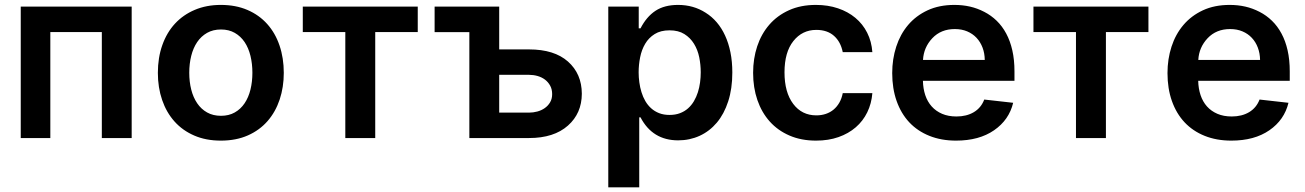

<svg xmlns="http://www.w3.org/2000/svg" viewBox="-20 -573 5416 797"><path d="M526.6 -545.5V0H402.7V-440H188.9V0H66.1V-545.5Z M896.7 -552.6Q958.8 -552.6 1007.3 -531.6Q1055.8 -510.7 1089.3 -473.2Q1122.9 -435.7 1140.4 -383.9Q1158 -332 1158 -270.6Q1158 -211.3 1141 -160Q1123.9 -108.7 1090.9 -70.7Q1057.9 -32.7 1009.1 -11Q960.2 10.7 896.7 10.7Q834.9 10.7 786.4 -10.3Q737.9 -31.2 704.4 -68.7Q670.8 -106.2 653.1 -157.8Q635.3 -209.5 635.3 -270.6Q635.3 -333.8 653.8 -385.8Q672.2 -437.9 706.3 -474.8Q740.4 -511.7 788.7 -532.1Q837 -552.6 896.7 -552.6ZM765.6 -271Q765.6 -233.7 773.8 -201.2Q782 -168.7 798.5 -144.4Q815 -120 839.7 -106.2Q864.3 -92.3 897.4 -92.3Q930 -92.3 954.5 -106.2Q979 -120 995.4 -144.4Q1011.7 -168.7 1019.7 -201.2Q1027.7 -233.7 1027.7 -271Q1027.7 -308.2 1019.7 -341.1Q1011.7 -373.9 995.4 -398.3Q979 -422.6 954.5 -436.6Q930 -450.6 897.4 -450.6Q864.3 -450.6 839.7 -436.6Q815 -422.6 798.5 -398.3Q782 -373.9 773.8 -341.1Q765.6 -308.2 765.6 -271Z M1714.1 -545.5V-440H1537.6V0H1413.4V-440H1236.9V-545.5Z M1784.1 -439.6V-545.5H2052.2V-367.9H2176.1Q2280.9 -367.9 2337.7 -317.5Q2394.9 -266.7 2395.2 -183.9Q2394.9 -102.6 2337.7 -51.8Q2279.5 0 2176.1 0H1928.3V-439.6ZM2176.1 -105.5Q2193.5 -105.5 2210.6 -110.1Q2227.6 -114.7 2241.3 -124.3Q2255 -133.9 2263.5 -148.3Q2272 -162.6 2272 -182.2Q2272 -202.4 2263.8 -217.3Q2255.7 -232.2 2242.4 -242.4Q2229 -252.5 2211.6 -257.5Q2194.2 -262.4 2176.1 -262.4H2052.2V-105.5Z M2631.4 -545.5V-455.3H2638.8Q2663.7 -503.6 2700.8 -528.1Q2737.9 -552.6 2794.7 -552.6Q2858.7 -552.6 2909.1 -520.2Q2934.7 -504.3 2955.1 -480.5Q2975.5 -456.7 2989.9 -425.4Q3004.3 -394.2 3012.1 -355.8Q3019.9 -317.5 3019.9 -272Q3019.9 -204.9 3002.8 -152.3Q2985.8 -99.8 2955.6 -63.9Q2925.4 -28.1 2884.2 -9.2Q2843 9.6 2795.1 9.6Q2688.6 9.6 2638.8 -85.9H2633.5V204.5H2505V-545.5ZM2631 -272.7Q2631 -252.5 2633.9 -231.4Q2636.7 -210.2 2642.8 -190.5Q2648.8 -170.8 2658.7 -153.6Q2668.7 -136.4 2682.9 -123.6Q2697.1 -110.8 2716.1 -103.3Q2735.1 -95.9 2759.2 -95.9Q2783.7 -95.9 2802.7 -103.2Q2821.7 -110.4 2836.1 -123.2Q2850.5 -136 2860.6 -153.2Q2870.7 -170.5 2877 -190.2Q2883.2 -209.9 2886 -231Q2888.8 -252.1 2888.8 -272.7Q2888.8 -304.3 2882.5 -335.4Q2876.1 -366.5 2860.8 -391.3Q2845.5 -416.2 2820.8 -431.6Q2796.2 -447.1 2759.2 -447.1Q2722.3 -447.1 2697.6 -431.6Q2672.9 -416.2 2658.2 -391.3Q2643.5 -366.5 2637.3 -335.4Q2631 -304.3 2631 -272.7Z M3106.2 -270.6Q3106.2 -329.5 3123.2 -380.9Q3140.3 -432.2 3173.3 -470.3Q3206.3 -508.5 3255 -530.5Q3303.6 -552.6 3366.8 -552.6Q3416.9 -552.6 3458.5 -538.5Q3500 -524.5 3530.7 -498.9Q3561.4 -473.4 3579.7 -437.1Q3598 -400.9 3601.2 -356.5H3478.3Q3469.8 -399.5 3441.9 -424.2Q3414.1 -448.9 3368.6 -448.9Q3310 -448.9 3273.1 -402.3Q3236.5 -356.2 3236.5 -272.7Q3236.5 -189.6 3272.7 -141.7Q3308.6 -94.1 3368.6 -94.1Q3389.9 -94.1 3408.2 -100.3Q3426.5 -106.5 3440.5 -118.3Q3454.5 -130 3464.3 -147.2Q3474.1 -164.4 3478.3 -186.4H3601.2Q3597.7 -143.1 3580.1 -106.9Q3562.5 -70.7 3532.3 -44.6Q3502.1 -18.5 3460.6 -3.9Q3419 10.7 3367.5 10.7Q3305.8 10.7 3257.3 -10.3Q3208.8 -31.2 3175.2 -68.7Q3141.7 -106.2 3123.9 -157.8Q3106.2 -209.5 3106.2 -270.6Z M3683.6 -269.5Q3683.6 -327.8 3700.3 -379.3Q3717 -430.8 3749.6 -469.3Q3782.3 -507.8 3830.4 -530.2Q3878.6 -552.6 3941.8 -552.6Q3976.2 -552.6 4006.6 -545.6Q4036.9 -538.7 4065.7 -523.8Q4094.1 -509.2 4117.2 -486.9Q4140.3 -464.5 4156.8 -433.8Q4173.3 -403.1 4182.2 -364Q4191.1 -324.9 4191.1 -277V-237.6H3811.1Q3811.8 -205.3 3820.8 -178.1Q3829.9 -150.9 3847.5 -131.2Q3865.1 -111.5 3890.8 -100.5Q3916.5 -89.5 3950.3 -89.5Q3992.2 -89.5 4022.4 -107.4Q4052.6 -125.4 4065.7 -159.8L4185.7 -146.3Q4168.7 -75.3 4106.5 -32.3Q4044.4 10.7 3948.5 10.7Q3887.1 10.7 3837.9 -9.1Q3788.7 -28.8 3754.4 -65.3Q3720.2 -101.9 3701.9 -153.8Q3683.6 -205.6 3683.6 -269.5ZM3811.4 -324.2H4067.8Q4067.5 -351.9 4058.6 -375.4Q4049.7 -398.8 4033.6 -416Q4017.4 -433.2 3994.7 -442.8Q3971.9 -452.4 3943.5 -452.4Q3886 -452.4 3850.1 -414.4Q3814.3 -376.4 3811.4 -324.2Z M4747.2 -545.5V-440H4570.7V0H4446.4V-440H4269.9V-545.5Z M4826.3 -269.5Q4826.3 -327.8 4843 -379.3Q4859.7 -430.8 4892.4 -469.3Q4925.1 -507.8 4973.2 -530.2Q5021.3 -552.6 5084.5 -552.6Q5119 -552.6 5149.3 -545.6Q5179.7 -538.7 5208.5 -523.8Q5236.9 -509.2 5259.9 -486.9Q5283 -464.5 5299.5 -433.8Q5316.1 -403.1 5324.9 -364Q5333.8 -324.9 5333.8 -277V-237.6H4953.8Q4954.5 -205.3 4963.6 -178.1Q4972.7 -150.9 4990.2 -131.2Q5007.8 -111.5 5033.6 -100.5Q5059.3 -89.5 5093 -89.5Q5134.9 -89.5 5165.1 -107.4Q5195.3 -125.4 5208.5 -159.8L5328.5 -146.3Q5311.4 -75.3 5249.3 -32.3Q5187.1 10.7 5091.3 10.7Q5029.8 10.7 4980.6 -9.1Q4931.5 -28.8 4897.2 -65.3Q4862.9 -101.9 4844.6 -153.8Q4826.3 -205.6 4826.3 -269.5ZM4954.2 -324.2H5210.6Q5210.2 -351.9 5201.3 -375.4Q5192.5 -398.8 5176.3 -416Q5160.2 -433.2 5137.4 -442.8Q5114.7 -452.4 5086.3 -452.4Q5028.8 -452.4 4992.9 -414.4Q4957 -376.4 4954.2 -324.2Z"/></svg>

Font: Inter P Semi Bold
Style: Regular
Weight: 600
Designer: Rasmus Andersson
Foundry: rsms
Version: Version 3.018;git-588b23468